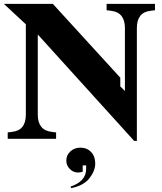

<svg xmlns="http://www.w3.org/2000/svg" viewBox="-21 -720 839 996"><path d="M689 -575V11H675L175 -541V-125Q175 -85 193 -62.5Q211 -40 247 -36L270 -33V0H19V-33L42 -36Q78 -40 95.5 -62.5Q113 -85 113 -125V-594L-1 -700H253L603 -317V-272L627 -248V-575Q627 -615 609 -637.5Q591 -660 555 -664L532 -667V-700H783V-667L760 -664Q724 -660 706.5 -637.5Q689 -615 689 -575ZM473 128Q473 166 443 204.5Q413 243 348 256L345 248Q384 235 405 212Q426 189 426 155V138H408V171Q404 172 397.5 173.5Q391 175 384 175Q359 175 341 156.5Q323 138 323 113Q323 85 344 65.5Q365 46 396 46Q430 46 451.5 68.5Q473 91 473 128Z"/></svg>

Font: Redaction
Style: Bold
Weight: 700
Designer: Jeremy Mickel / Forest Young
Foundry: MCKL
Version: Version 2.001; Redaction Bold